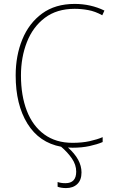

<svg xmlns="http://www.w3.org/2000/svg" viewBox="-20 -744 581 980"><path d="M369 132Q369 97 347 65Q325 33 292 5Q180 -16 120 -113Q60 -210 60 -359Q60 -460 94 -543Q128 -626 195 -675Q262 -724 361 -724Q443 -724 513 -690L502 -666Q466 -686 430.5 -692.5Q395 -699 361 -699Q270 -699 209 -653Q148 -607 117.5 -529.5Q87 -452 87 -359Q87 -256 117 -178.5Q147 -101 206 -58Q265 -15 350 -15Q399 -15 437.5 -23.5Q476 -32 504 -44V-19Q476 -7 437 1.5Q398 10 350 10Q339 10 327 9Q396 70 396 136Q396 175 374.5 195.5Q353 216 317 216Q304 216 292.5 214Q281 212 274 209V185Q291 191 314 191Q369 191 369 132Z"/></svg>

Font: Noto Sans SemiCondensed Thin
Style: Regular
Weight: 100
Width: 4
Designer: Monotype Design Team
Foundry: Monotype Imaging Inc.
Version: Version 2.013; ttfautohint (v1.8.4.7-5d5b)